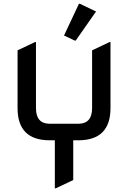

<svg xmlns="http://www.w3.org/2000/svg" viewBox="-20 -980 680 1019"><path d="M271 19.5V-235.4H244.1Q73.2 -235.4 73.2 -406.2V-712.9L166 -756.8H170.9V-406.2Q170.9 -323.2 244.1 -323.2H395.5Q468.8 -323.2 468.8 -406.2V-712.9L561.5 -756.8H566.4V-406.2Q566.4 -235.4 395.5 -235.4H368.7V-24.4L275.9 19.5ZM398.9 -960H403.8L489.7 -918.9L381.8 -764.6H377L319.8 -791.5Z"/></svg>

Font: Nova Square
Style: Book
Weight: 400
Version: Version 2.000